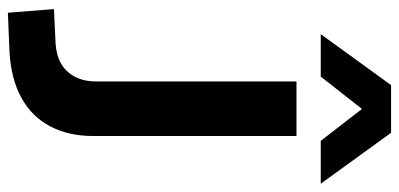

<svg xmlns="http://www.w3.org/2000/svg" viewBox="-276 -702 988 475"><g transform="rotate(90 217.5 -465.0)"><path d="M12 9 3 -105 88 -109Q118 -111 138.5 -123Q159 -135 170.5 -157Q182 -179 182 -210V-705H317V-202Q317 -141 293 -95.5Q269 -50 222.5 -24.5Q176 1 110 5ZM65 -765 191 -939H309L435 -765H329L250 -867L170 -765Z"/></g></svg>

Font: Nunito Sans 8pt
Style: Bold
Weight: 700
Version: Version 3.101;gftools[0.9.27]